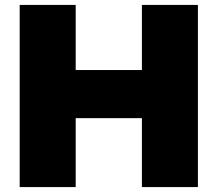

<svg xmlns="http://www.w3.org/2000/svg" viewBox="-20 -760 884 780"><path d="M60 0V-740H287.5V-475.5H556.5V-740H784V0H556.5V-280H287.5V0Z"/></svg>

Font: Encode Sans SC SemiExpanded Black
Style: Regular
Weight: 900
Width: 6
Designer: Multiple Designers
Foundry: Impallari Type
Version: Version 3.002